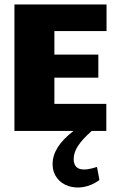

<svg xmlns="http://www.w3.org/2000/svg" viewBox="-20 -590 526 865"><path d="M460 -450V-570H45V0H311C248 49 217 97 217 149C217 251 338 288 428 221L417 162C357 182 312 180 312 126C312 87 338 49 393 0H459V-122H225V-240H423V-344H225V-450Z"/></svg>

Font: FilmFarsi Display
Style: Regular
Weight: 400
Designer: Borna Izadpanah
Foundry: Borna Izadpanah
Version: Version 1.000;PS 001.000;hotconv 1.0.88;makeotf.lib2.5.64775